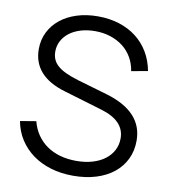

<svg xmlns="http://www.w3.org/2000/svg" viewBox="-84 -805 783 892"><g transform="rotate(10 308.0 -359.0)"><path d="M320 15Q263 15 214.8 0.5Q166.5 -14 129.2 -41Q92 -68 67.2 -106.2Q42.5 -144.5 33.5 -192.5L108.5 -205Q117.5 -169.5 136.5 -141.8Q155.5 -114 183 -94.8Q210.5 -75.5 245.8 -65.5Q281 -55.5 323 -55.5Q364.5 -55.5 398.5 -65.5Q432.5 -75.5 456.8 -93.8Q481 -112 494.5 -137.5Q508 -163 508 -194Q508 -277 397.5 -310L215 -364.5Q61.5 -409.5 61.5 -537.5Q61.5 -581 79.5 -617.2Q97.5 -653.5 129.8 -679.5Q162 -705.5 207.2 -720Q252.5 -734.5 306.5 -734.5Q360.5 -734.5 406.8 -720Q453 -705.5 488.2 -678.2Q523.5 -651 546.8 -612Q570 -573 579 -524.5L502 -510.5Q496.5 -545.5 480 -574Q463.5 -602.5 437.8 -622.5Q412 -642.5 378.5 -653.5Q345 -664.5 305.5 -664.5Q268 -664.5 237.2 -655Q206.5 -645.5 184.8 -628.8Q163 -612 151 -589.2Q139 -566.5 139 -540Q139 -519 146 -502.5Q153 -486 168.5 -472.5Q184 -459 208.2 -447.8Q232.5 -436.5 267.5 -426L408 -385Q495 -359.5 539 -312.5Q583 -265.5 583 -196.5Q583 -148.5 564.2 -109.5Q545.5 -70.5 511 -42.8Q476.5 -15 428 0Q379.5 15 320 15Z"/></g></svg>

Font: Vela Sans
Style: Regular
Weight: 400
Designer: Principal design: Mikhail Sharanda - project Manrope.
Design modification: Ravid Balaliev
Foundry: Mikhail Sharanda
Version: Version 1.001